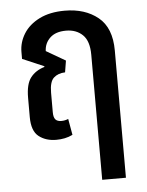

<svg xmlns="http://www.w3.org/2000/svg" viewBox="-52 -571 617 806"><g transform="rotate(-5 256.5 -167.5)"><path d="M169 9Q125 9 95.5 -14Q66 -37 66 -96V-177Q66 -235 87 -262Q108 -289 145 -300L146 -303L55 -342V-371Q55 -412 77.5 -448Q100 -484 144 -506Q188 -528 251 -528Q336 -528 391 -483.5Q446 -439 446 -343V193H346V-334Q346 -392 319 -418Q292 -444 249 -444Q205 -444 181.5 -421.5Q158 -399 157 -366L238 -319L230 -270Q200 -269 182 -252.5Q164 -236 164 -190V-108Q164 -86 172 -77Q180 -68 197 -68Q212 -68 226 -74L238 -6Q222 2 204.5 5.5Q187 9 169 9Z"/></g></svg>

Font: Noto Sans Thai UI Cond Med
Style: Regular
Weight: 500
Width: 3
Designer: Monotype Design Team
Foundry: Monotype Imaging Inc.
Version: Version 2.000; ttfautohint (v1.8.4.7-5d5b)